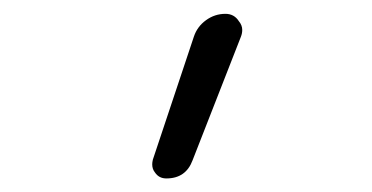

<svg xmlns="http://www.w3.org/2000/svg" viewBox="-20 -565 540 279"><path d="M261.7 -511.7Q266.6 -526.4 279.3 -535.6Q292 -544.9 307.6 -544.9Q320.3 -544.9 327.1 -534.2Q332 -528.3 332 -521.5Q332 -516.6 330.1 -511.7L259.8 -332Q250 -305.7 221.7 -305.7Q210.9 -305.7 205.1 -314.5Q201.2 -319.3 201.2 -326.2Q201.2 -329.1 202.1 -333Z"/></svg>

Font: Rounded Mgen+ 1mn light
Style: Regular
Weight: 200
Designer: [Source Han Sans]
Ryoko NISHIZUKA  (kana & ideographs); Paul D. Hunt (Latin, Greek & Cyrillic); Wenlong ZHANG  (bopomofo
Version: Version 1.059.20150602